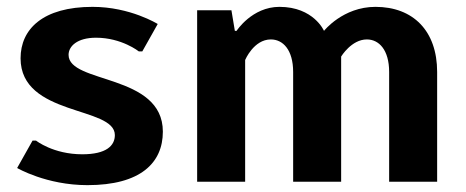

<svg xmlns="http://www.w3.org/2000/svg" viewBox="-20 -530 1360 560"><path d="M250 -510C105 -510 40 -445 40 -360C40 -190 315 -221 315 -136C315 -105 290 -80 220 -80C135 -80 85 -120 85 -120H75L30 -40C30 -40 115 10 235 10C390 10 455 -55 455 -146C455 -316 180 -285 180 -370C180 -395 205 -420 260 -420C335 -420 385 -380 385 -380H395L440 -460C440 -460 360 -510 250 -510Z M925 -440C925 -440 895 -510 795 -510C715 -510 670 -440 670 -440H665L655 -500H555V0H695V-355C695 -355 720 -415 770 -415C805 -415 835 -385 835 -320V0H975V-365C975 -365 1005 -415 1050 -415C1085 -415 1115 -385 1115 -320V0H1255V-320C1255 -440 1185 -510 1075 -510C980 -510 925 -440 925 -440Z"/></svg>

Font: Scada
Style: Bold
Weight: 700
Designer: Jovanny Lemonad
Foundry: Jovanny Lemonad
Version: Version 3.005